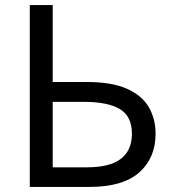

<svg xmlns="http://www.w3.org/2000/svg" viewBox="-20 -734 682 754"><path d="M97 0V-714H187V-412H321Q420 -412 479.5 -385Q539 -358 565 -312Q591 -266 591 -209Q591 -114 527 -57Q463 0 332 0ZM187 -77H323Q498 -77 498 -209Q498 -278 450 -306Q402 -334 310 -334H187Z"/></svg>

Font: Noto Sans
Style: Regular
Weight: 400
Designer: Monotype Design Team
Foundry: Monotype Imaging Inc.
Version: Version 1.902